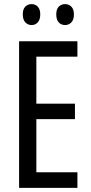

<svg xmlns="http://www.w3.org/2000/svg" viewBox="-20 -915 442 935"><path d="M357 0H73V-714H357V-639H157V-410H345V-335H157V-76H357ZM91 -845Q91 -871 103.5 -883Q116 -895 134 -895Q152 -895 164 -882.5Q176 -870 176 -845Q176 -819 164 -806Q152 -793 134 -793Q116 -793 103.5 -806Q91 -819 91 -845ZM254 -845Q254 -871 266.5 -883Q279 -895 297 -895Q315 -895 327.5 -882.5Q340 -870 340 -845Q340 -819 327.5 -806Q315 -793 297 -793Q278 -793 266 -806Q254 -819 254 -845Z"/></svg>

Font: Noto Sans Ethiopic ExtraCondensed
Style: Regular
Weight: 400
Width: 2
Designer: Monotype Design Team
Foundry: Monotype Imaging Inc.
Version: Version 2.102; ttfautohint (v1.8.4.7-5d5b)